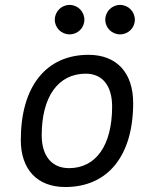

<svg xmlns="http://www.w3.org/2000/svg" viewBox="-20 -750 626 780"><path d="M245.1 9.8C418.5 9.8 521 -117.2 521 -331.5C521 -455.1 453.6 -527.3 339.8 -527.3C167 -527.3 64.5 -398.4 64.5 -181.2C64.5 -61 131.8 9.8 245.1 9.8ZM260.3 -66.9C190.9 -66.9 149.4 -116.2 149.4 -200.2C149.4 -357.4 216.3 -450.7 328.6 -450.7C396.5 -450.7 435.5 -400.9 435.5 -317.4C435.5 -159.7 370.1 -66.9 260.3 -66.9ZM262.7 -610.4C295.9 -610.4 322.8 -636.7 322.8 -669.9C322.8 -703.1 295.9 -730 262.7 -730C229.5 -730 202.6 -703.1 202.6 -669.9C202.6 -636.7 229.5 -610.4 262.7 -610.4ZM467.8 -610.4C501 -610.4 527.8 -636.7 527.8 -669.9C527.8 -703.1 501 -730 467.8 -730C434.6 -730 407.7 -703.1 407.7 -669.9C407.7 -636.7 434.6 -610.4 467.8 -610.4Z"/></svg>

Font: Cascadia Code PL SemiLight
Style: Italic
Weight: 350
Italic angle: -10°
Monospace: yes
Designer: Aaron Bell
Foundry: Saja Typeworks
Version: Version 2404.023